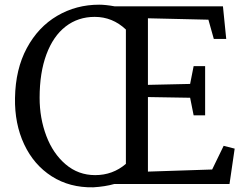

<svg xmlns="http://www.w3.org/2000/svg" viewBox="-20 -785 1050 819"><path d="M469 -758H931L945 -619H892L869 -701L611 -707V-423L791 -427L806 -503H855V-293H806L791 -368L611 -371V-53L885 -62L934 -163L981 -151L959 0H467Q428 11 378 14Q277 16 200.5 -33Q124 -82 83 -169.5Q42 -257 44 -367Q46 -490 94.5 -580Q143 -670 224 -717.5Q305 -765 403 -765Q430 -765 469 -758ZM149 -368Q149 -281 177.5 -205.5Q206 -130 260 -84Q314 -38 386 -38Q461 -38 517 -86V-659Q460 -713 384 -713Q313 -713 260 -672Q207 -631 178 -553Q149 -475 149 -368Z"/></svg>

Font: Martel DemiBold
Style: Regular
Weight: 600
Designer: Dan Reynolds
Foundry: Dan Reynolds
Version: Version 1.001; ttfautohint (v1.1) -l 5 -r 5 -G 72 -x 0 -D la